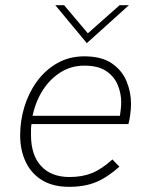

<svg xmlns="http://www.w3.org/2000/svg" viewBox="-20 -717 580 743"><path d="M247 6Q186 6 144 -19Q102 -44 80 -89.5Q58 -135 58 -194Q58 -250 74.5 -304Q91 -358 123 -402Q155 -446 201.5 -472.5Q248 -499 306 -499Q373 -499 412.5 -472Q452 -445 469.5 -403Q487 -361 487 -316Q487 -296 484 -273.5Q481 -251 477 -237H102Q100 -226 100 -215Q100 -204 100 -194Q100 -117 139 -74.5Q178 -32 249 -32Q298 -32 335.5 -47Q373 -62 415 -100L442 -72Q395 -30 351 -12Q307 6 247 6ZM443 -261Q445 -276 447 -291Q449 -306 449 -322Q449 -356 435.5 -388.5Q422 -421 391 -442Q360 -463 306 -463Q256 -463 215 -437.5Q174 -412 146 -368.5Q118 -325 106 -269H456ZM316 -550 194 -697H228L320 -588L443 -697H479Z"/></svg>

Font: Hanken Grotesk ExtraLight
Style: Italic
Weight: 250
Italic angle: -8°
Designer: Alfredo Marco Pradil
Foundry: Hanken Design Co.
Version: Version 3.013